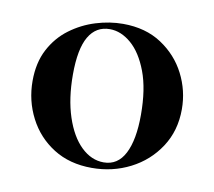

<svg xmlns="http://www.w3.org/2000/svg" viewBox="-55 -461 599 537"><g transform="rotate(10 244.5 -193.0)"><path d="M237 13Q174 13 128 -16Q82 -45 57 -93.5Q32 -142 32 -198Q32 -250 52 -288Q72 -326 105 -350.5Q138 -375 177 -387Q216 -399 254 -399Q318 -399 363.5 -369Q409 -339 433 -292Q457 -245 457 -192Q457 -131 426.5 -84.5Q396 -38 346 -12.5Q296 13 237 13ZM267 -8Q307 -8 327 -47Q347 -86 347 -157Q347 -230 328.5 -279Q310 -328 281 -353Q252 -378 220 -378Q181 -378 160.5 -343Q140 -308 140 -235Q140 -167 157 -115.5Q174 -64 203 -36Q232 -8 267 -8Z"/></g></svg>

Font: Cormorant Infant Light
Style: Regular
Weight: 300
Designer: Christian Thalmann (Catharsis Fonts)
Foundry: Catharsis Fonts
Version: Version 4.001